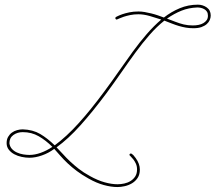

<svg xmlns="http://www.w3.org/2000/svg" viewBox="-20 -627 905 806"><path d="M351.6 122.4Q323.6 106.8 302.4 90.8Q281.2 74.9 264.3 58.9Q247.4 43 233.7 27.3Q220.1 11.7 207.7 -2Q184.2 15.6 156.2 25.4Q128.3 35.2 103.5 35.2Q87.9 35.2 71 31.6Q54 28 40 20.5Q26 13 16.9 1.3Q7.8 -10.4 7.8 -26Q7.8 -41.7 14 -52.4Q20.2 -63.2 29.9 -70.3Q39.7 -77.5 51.8 -80.7Q63.8 -84 75.5 -84Q117.8 -82.7 148.8 -64.5Q179.7 -46.2 209.6 -16.9Q258.5 -52.7 309.2 -108.7Q360 -164.7 417.3 -242.2Q449.2 -285.2 478.8 -327.8Q508.5 -370.4 537.4 -410.2Q566.4 -449.9 596 -484Q625.7 -518.2 656.9 -544.9Q635.4 -552.1 609.4 -559.6Q583.3 -567.1 561.2 -567.1Q542.3 -567.1 526.7 -563.8Q511.1 -560.5 499.3 -556.6Q487.6 -552.7 480.8 -549.5Q474 -546.2 473.3 -546.2Q470.7 -544.9 470.1 -544.9Q467.4 -544.9 465.8 -546.9Q464.2 -548.8 464.2 -550.8Q464.2 -554.7 467.4 -556Q467.4 -556 474.6 -559.6Q481.8 -563.2 493.8 -567.4Q505.9 -571.6 523.1 -575.2Q540.4 -578.8 561.2 -578.8Q573.6 -578.8 587.2 -576.5Q600.9 -574.2 615.2 -570.6Q629.6 -567.1 642.9 -562.5Q656.2 -557.9 668 -553.4Q698.6 -577.5 734.4 -592.4Q770.2 -607.4 810.5 -607.4Q831.4 -607.4 848 -595.7Q864.6 -584 864.6 -561.8Q864.6 -552.7 860.7 -543.3Q856.8 -533.9 848 -526Q839.2 -518.2 825.5 -513.3Q811.8 -508.5 792.3 -508.5Q774.7 -508.5 760.1 -511.1Q745.4 -513.7 731.1 -517.9Q716.8 -522.1 701.8 -528Q686.8 -533.9 669.9 -540.4Q638 -515 608.1 -480.8Q578.1 -446.6 548.8 -406.6Q519.5 -366.5 489.3 -322.9Q459 -279.3 426.4 -235Q369.1 -158.2 317.7 -100.9Q266.3 -43.6 217.4 -8.5Q231.1 5.2 244.5 20.2Q257.8 35.2 274.1 50.5Q290.4 65.8 310.2 81.4Q330.1 97 357.4 112Q390 130.2 419.3 138.3Q448.6 146.5 473.3 146.5Q487.6 146.5 502.3 143.2Q516.9 140 528.6 132.5Q540.4 125 547.9 113.3Q555.3 101.6 555.3 84Q555.3 71 550.5 60.2Q545.6 49.5 539.4 41.7Q533.2 33.9 528.3 29.3Q523.4 24.7 523.4 24.1Q523.4 17.6 529.3 17.6Q530.6 16.9 533.2 18.9Q535.8 20.2 539.7 24.1Q543.6 28 550.1 37.1Q567.1 61.2 567.1 84.6Q567.1 106.1 557.6 120.1Q548.2 134.1 533.9 142.6Q519.5 151 503.3 154.6Q487 158.2 473.3 158.2Q446.6 158.2 415.7 149.7Q384.8 141.3 351.6 122.4ZM19.5 -25.4Q21.5 -11.1 30.3 -1.6Q39.1 7.8 51.4 13.3Q63.8 18.9 77.8 21.2Q91.8 23.4 103.5 23.4Q126.3 23.4 150.7 14.6Q175.1 5.9 199.9 -10.4Q172.5 -37.8 142.6 -55Q112.6 -72.3 75.5 -72.3Q52.7 -72.3 36.1 -60.2Q19.5 -48.2 19.5 -25.4ZM715.5 -535.8Q733.7 -528.6 751.3 -524.4Q768.9 -520.2 789.7 -520.2Q802.1 -520.2 813.5 -522.5Q824.9 -524.7 833.7 -529.9Q842.4 -535.2 847.7 -542.6Q852.9 -550.1 852.9 -561.2Q852.9 -571.6 848.6 -578.1Q844.4 -584.6 837.6 -588.5Q830.7 -592.4 822.9 -594.1Q815.1 -595.7 808.6 -595.7Q772.1 -594.4 741.5 -582Q710.9 -569.7 681 -548.8Q690.8 -544.9 699.2 -542Q707.7 -539.1 715.5 -535.8Z"/></svg>

Font: League Script
Style: League Script
Weight: 400
Foundry: Haley Fiege
Version: Version 1.001